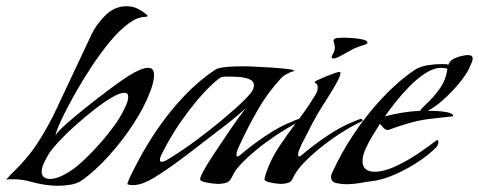

<svg xmlns="http://www.w3.org/2000/svg" viewBox="-20 -589 1539 617"><path d="M167 8Q145 8 123 4.5Q101 1 79 -5Q65 -9 51 -11Q37 -13 23 -13Q17 -13 11.5 -13Q6 -13 0 -12Q15 -29 31.5 -45Q48 -61 62 -78Q80 -98 98.5 -126Q117 -154 133.5 -184Q150 -214 161 -238L274 -478Q289 -510 318.5 -539.5Q348 -569 387 -569Q406 -569 421.5 -561.5Q437 -554 450 -543Q454 -541 454 -538Q454 -535 448 -535Q422 -535 392.5 -513Q363 -491 334 -456Q305 -421 279 -382Q253 -343 233 -308.5Q213 -274 202 -253Q196 -242 186.5 -223Q177 -204 169 -185.5Q161 -167 158 -154Q168 -169 196 -193.5Q224 -218 258 -245Q292 -272 322.5 -295Q353 -318 369 -329Q379 -336 394.5 -346Q410 -356 427 -363.5Q444 -371 456 -371Q467 -371 471 -364.5Q475 -358 475 -348Q475 -335 471 -320Q467 -305 462 -293Q444 -245 408.5 -190.5Q373 -136 329.5 -88Q286 -40 244 -10Q228 1 207 4.5Q186 8 167 8ZM140 -14Q161 -14 185 -27Q209 -40 225 -53Q252 -75 282.5 -107.5Q313 -140 340 -175.5Q367 -211 381 -242Q385 -250 388.5 -259.5Q392 -269 392 -278Q392 -291 380 -291Q365 -291 338 -275Q311 -259 280 -234.5Q249 -210 219 -183Q189 -156 167 -132Q145 -108 137 -95Q130 -83 122 -67Q114 -51 114 -37Q114 -25 121.5 -19.5Q129 -14 140 -14Z M405 6Q397 6 389 3Q394 -14 403.5 -32Q413 -50 421 -66Q450 -122 488 -177Q526 -232 572 -280.5Q618 -329 670 -364Q679 -370 697 -372.5Q715 -375 734.5 -375.5Q754 -376 764 -376Q770 -376 795 -375Q820 -374 850 -372Q880 -370 902.5 -367.5Q925 -365 926 -361Q914 -358 901 -351Q888 -344 880 -334Q838 -288 807 -233.5Q776 -179 750 -123Q747 -116 743.5 -108Q740 -100 740 -92Q740 -86 743 -86Q745 -86 748 -88Q751 -90 752 -91Q787 -121 833.5 -152.5Q880 -184 923 -200Q924 -201 932 -204Q940 -207 941 -207Q944 -207 945 -204.5Q946 -202 947 -200Q924 -190 894 -171.5Q864 -153 833.5 -130.5Q803 -108 777.5 -84.5Q752 -61 737 -41Q733 -35 730 -29Q727 -23 723 -16Q717 -4 705 -1Q693 2 680 2Q676 2 662 0.5Q648 -1 635.5 -4.5Q623 -8 623 -13Q623 -20 635.5 -42.5Q648 -65 668 -95Q688 -125 708.5 -155.5Q729 -186 746 -209.5Q763 -233 770 -242Q738 -212 702.5 -185Q667 -158 632 -131Q594 -101 554 -71.5Q514 -42 472 -16Q457 -7 440 -0.5Q423 6 405 6ZM500 -69Q506 -69 514.5 -74Q523 -79 528 -82Q567 -106 609.5 -137.5Q652 -169 693 -203Q734 -237 766 -268Q774 -276 785 -289Q796 -302 796 -315Q796 -329 780 -335Q764 -341 744.5 -342Q725 -343 715 -343Q709 -343 700 -342.5Q691 -342 686 -338Q663 -321 637 -293Q611 -265 585.5 -231.5Q560 -198 539.5 -165Q519 -132 506 -106Q503 -101 498.5 -91.5Q494 -82 494 -75Q494 -69 500 -69Z M1052 -401Q1046 -401 1046 -405Q1046 -410 1051 -418Q1056 -426 1056 -437Q1056 -443 1054 -448.5Q1052 -454 1052 -459Q1052 -466 1065.5 -467Q1079 -468 1083 -468Q1089 -468 1108 -467Q1127 -466 1144 -462.5Q1161 -459 1161 -452Q1161 -450 1158.5 -448.5Q1156 -447 1154 -446Q1143 -442 1133 -439Q1123 -436 1112 -430Q1106 -427 1094 -420Q1082 -413 1070 -407Q1058 -401 1052 -401ZM882 2Q878 2 865.5 0.5Q853 -1 841.5 -4.5Q830 -8 830 -13Q830 -16 832.5 -24.5Q835 -33 836 -36Q851 -79 878 -119.5Q905 -160 935.5 -199.5Q966 -239 989 -277Q994 -284 997.5 -291.5Q1001 -299 1001 -307Q1001 -318 996 -320.5Q991 -323 991 -325Q991 -327 1001.5 -332Q1012 -337 1026.5 -343Q1041 -349 1054 -353.5Q1067 -358 1071 -358Q1074 -358 1074 -354Q1074 -347 1067 -333Q1060 -319 1050 -302.5Q1040 -286 1031.5 -272.5Q1023 -259 1019 -253Q999 -222 982 -189Q965 -156 948 -123Q945 -116 941.5 -107.5Q938 -99 938 -92Q938 -86 941 -86Q943 -86 946 -88Q949 -90 950 -91Q985 -121 1030 -151.5Q1075 -182 1118 -199Q1120 -200 1129 -203.5Q1138 -207 1139 -207Q1145 -207 1145 -200Q1120 -189 1086.5 -168.5Q1053 -148 1019.5 -122Q986 -96 959 -68.5Q932 -41 921 -16Q916 -4 904.5 -1Q893 2 882 2Z M1090 3Q1079 3 1061.5 -0.5Q1044 -4 1044 -20Q1044 -29 1049 -37Q1076 -97 1117 -158.5Q1158 -220 1208 -273.5Q1258 -327 1312 -364Q1329 -375 1352.5 -379Q1376 -383 1395 -383Q1402 -383 1408.5 -383Q1415 -383 1421 -381Q1426 -397 1448 -404.5Q1470 -412 1484 -412Q1499 -412 1499 -401Q1499 -394 1495 -386Q1491 -378 1489 -372Q1479 -350 1455.5 -321.5Q1432 -293 1404 -268Q1376 -243 1354 -233Q1361 -233 1379.5 -232.5Q1398 -232 1416 -228.5Q1434 -225 1437 -217Q1436 -215 1433 -215Q1401 -211 1370.5 -208Q1340 -205 1308 -197Q1294 -193 1280 -189Q1266 -185 1252 -180L1227 -171Q1219 -171 1212.5 -178Q1206 -185 1201 -191Q1191 -176 1178 -154.5Q1165 -133 1155 -111Q1145 -89 1145 -71Q1145 -53 1156 -45Q1167 -37 1183 -37Q1213 -37 1250 -54Q1287 -71 1322 -94.5Q1357 -118 1380 -136Q1383 -139 1385 -139Q1389 -139 1389 -132Q1389 -125 1382 -116Q1361 -94 1326 -70.5Q1291 -47 1253 -30Q1215 -13 1183 -8Q1160 -5 1137 -1Q1114 3 1090 3ZM1217 -215Q1272 -230 1330 -233Q1333 -238 1338.5 -243.5Q1344 -249 1348 -253Q1373 -276 1393 -304Q1413 -332 1417 -365L1418 -367Q1418 -369 1409 -370Q1400 -371 1398 -371Q1374 -371 1347.5 -354Q1321 -337 1296 -311.5Q1271 -286 1250.5 -260Q1230 -234 1217 -215Z"/></svg>

Font: My Soul
Style: Regular
Weight: 400
Designer: Robert E. Leuschke
Foundry: Robert E. Leuschke
Version: Version 1.010; ttfautohint (v1.8.4.7-5d5b)